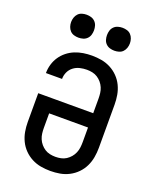

<svg xmlns="http://www.w3.org/2000/svg" viewBox="-163 -982 876 1086"><g transform="rotate(20 275.0 -438.5)"><path d="M275 12Q246 12 217.5 7Q189 2 163 -11.5Q137 -25 116.5 -46Q96 -67 83.5 -93Q71 -119 66 -147.5Q61 -176 61 -205V-378H392V-465Q392 -482 390 -498.5Q388 -515 381.5 -530.5Q375 -546 364 -559Q353 -572 339 -581Q325 -590 308.5 -593.5Q292 -597 275 -597Q254 -597 233 -592Q212 -587 195 -574Q178 -561 169 -541.5Q160 -522 160 -500H63Q63 -527 70.5 -552.5Q78 -578 92.5 -599.5Q107 -621 127.5 -637.5Q148 -654 172.5 -664Q197 -674 223 -678Q249 -682 275 -682Q304 -682 332.5 -677Q361 -672 387 -658.5Q413 -645 433.5 -624Q454 -603 466.5 -577Q479 -551 484 -522.5Q489 -494 489 -465V-205Q489 -176 484 -147.5Q479 -119 466.5 -93Q454 -67 433.5 -46Q413 -25 387 -11.5Q361 2 332.5 7Q304 12 275 12ZM275 -73Q292 -73 308.5 -76.5Q325 -80 339 -89Q353 -98 364 -111Q375 -124 381.5 -139.5Q388 -155 390 -171.5Q392 -188 392 -205V-292H158V-205Q158 -188 160 -171.5Q162 -155 168.5 -139.5Q175 -124 186 -111Q197 -98 211 -89Q225 -80 241.5 -76.5Q258 -73 275 -73ZM383 -751Q369 -751 355.5 -755Q342 -759 332 -769Q322 -779 318 -792.5Q314 -806 314 -820Q314 -834 318 -847.5Q322 -861 332 -871Q342 -881 355.5 -885Q369 -889 383 -889Q397 -889 410.5 -885Q424 -881 433.5 -871Q443 -861 447.5 -847.5Q452 -834 452 -820Q452 -806 447.5 -792.5Q443 -779 433.5 -769Q424 -759 410.5 -755Q397 -751 383 -751ZM167 -751Q153 -751 139.5 -755Q126 -759 116.5 -769Q107 -779 102.5 -792.5Q98 -806 98 -820Q98 -834 102.5 -847.5Q107 -861 116.5 -871Q126 -881 139.5 -885Q153 -889 167 -889Q181 -889 194.5 -885Q208 -881 218 -871Q228 -861 232 -847.5Q236 -834 236 -820Q236 -806 232 -792.5Q228 -779 218 -769Q208 -759 194.5 -755Q181 -751 167 -751Z"/></g></svg>

Font: Lode Dark Term
Style: Bold
Weight: 700
Monospace: yes
Designer: Belleve Invis
Foundry: Belleve Invis
Version: Version 29.2.0